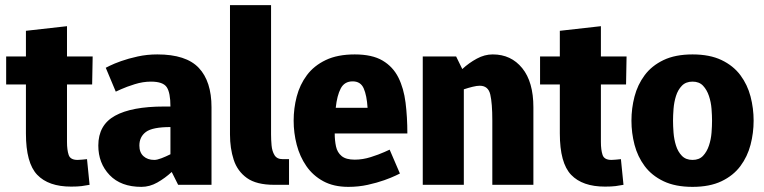

<svg xmlns="http://www.w3.org/2000/svg" viewBox="-20 -720 2976 748"><path d="M319 -100 329 0Q314 3 298 5Q282 7 257 7Q169 7 125 -39Q81 -85 81 -200V-391H4V-500H81V-600L241 -618V-500H341L339 -391H241V-167Q241 -136 247.5 -116.5Q254 -97 282 -97Q291 -97 299 -98Q307 -99 319 -100Z M523 -153Q523 -126 539 -111.5Q555 -97 581 -97Q592 -97 609 -103.5Q626 -110 644 -119V-225Q574 -225 548.5 -206Q523 -187 523 -153ZM531 8Q451 8 407 -38Q363 -84 363 -153Q363 -233 428 -269Q493 -305 619 -305H644Q644 -359 629.5 -380.5Q615 -402 568 -402Q537 -402 505 -392Q473 -382 452 -372.5Q431 -363 431 -363L392 -456Q392 -456 408 -464Q424 -472 452 -482Q480 -492 516.5 -500Q553 -508 593 -508Q705 -508 754.5 -455.5Q804 -403 804 -302V0H674L649 -50Q623 -26 593 -9Q563 8 531 8Z M1081 -100H1106V0H1048Q979 0 942 -26.5Q905 -53 890.5 -97.5Q876 -142 876 -196V-700H1036V-196Q1036 -176 1038 -153.5Q1040 -131 1049.5 -115.5Q1059 -100 1081 -100Z M1337 8Q1280 8 1239.5 -14Q1199 -36 1173.5 -73Q1148 -110 1136 -156Q1124 -202 1124 -250Q1124 -298 1136 -344Q1148 -390 1175.5 -427Q1203 -464 1249 -486Q1295 -508 1362 -508Q1430 -508 1470.5 -484Q1511 -460 1532 -418Q1553 -376 1560 -320Q1567 -264 1567 -200H1284Q1284 -173 1289 -149.5Q1294 -126 1311 -112Q1328 -98 1362 -98Q1393 -98 1424.5 -108Q1456 -118 1477 -127.5Q1498 -137 1498 -137L1538 -44Q1538 -44 1521.5 -36Q1505 -28 1477 -18Q1449 -8 1413 0Q1377 8 1337 8ZM1354 -403Q1322 -403 1307.5 -375.5Q1293 -348 1288 -300H1412Q1409 -348 1397 -375.5Q1385 -403 1354 -403Z M2058 0H1898V-250Q1898 -318 1890 -352Q1882 -386 1849 -386Q1838 -386 1821.5 -382Q1805 -378 1787 -372V0H1627V-500H1757L1781 -451Q1807 -475 1837.5 -491.5Q1868 -508 1899 -508H1900Q1971 -508 2014.5 -454.5Q2058 -401 2058 -302V-250Z M2399 -100 2409 0Q2394 3 2378 5Q2362 7 2337 7Q2249 7 2205 -39Q2161 -85 2161 -200V-391H2084V-500H2161V-600L2321 -618V-500H2421L2419 -391H2321V-167Q2321 -136 2327.5 -116.5Q2334 -97 2362 -97Q2371 -97 2379 -98Q2387 -99 2399 -100Z M2440 -250Q2440 -298 2452 -344Q2464 -390 2491.5 -427Q2519 -464 2565 -486Q2611 -508 2678 -508Q2745 -508 2791 -486Q2837 -464 2864.5 -427Q2892 -390 2904 -344Q2916 -298 2916 -250Q2916 -202 2904 -156Q2892 -110 2864.5 -73Q2837 -36 2791 -14Q2745 8 2678 8Q2611 8 2565 -14Q2519 -36 2491.5 -73Q2464 -110 2452 -156Q2440 -202 2440 -250ZM2602 -250Q2602 -229 2604 -203Q2606 -177 2613.5 -153Q2621 -129 2636.5 -113Q2652 -97 2678 -97Q2704 -97 2719 -113Q2734 -129 2742 -153Q2750 -177 2752 -203Q2754 -229 2754 -250Q2754 -270 2752 -296Q2750 -322 2742 -346Q2734 -370 2719 -386Q2704 -402 2678 -402Q2652 -402 2636.5 -386Q2621 -370 2613.5 -346Q2606 -322 2604 -296Q2602 -270 2602 -250Z"/></svg>

Font: Epunda Sans ExtraBold
Style: Regular
Weight: 800
Designer: Simon Atzbach
Foundry: typofactur
Version: Version 2.204; ttfautohint (v1.8.4.7-5d5b)